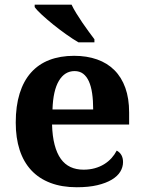

<svg xmlns="http://www.w3.org/2000/svg" viewBox="-20 -786 611 816"><path d="M296.9 -483.9Q254.9 -483.9 230.2 -442.4Q205.6 -400.9 203.1 -320.8H376Q376 -358.9 371.6 -389.2Q367.2 -419.4 357.7 -440.4Q348.1 -461.4 333.3 -472.7Q318.4 -483.9 296.9 -483.9ZM306.2 9.8Q242.7 9.8 194.1 -8.8Q145.5 -27.3 112.8 -62.5Q80.1 -97.7 63.5 -148.7Q46.9 -199.7 46.9 -265.1Q46.9 -335.4 63.5 -388.7Q80.1 -441.9 111.8 -477.5Q143.6 -513.2 189.7 -531Q235.8 -548.8 294.9 -548.8Q349.1 -548.8 392.6 -533.4Q436 -518.1 466.3 -487.8Q496.6 -457.5 512.7 -412.6Q528.8 -367.7 528.8 -308.1V-256.8H201.2Q202.6 -206.5 212.2 -170.4Q221.7 -134.3 238.5 -110.8Q255.4 -87.4 279.5 -76.2Q303.7 -64.9 335 -64.9Q360.8 -64.9 382.8 -71Q404.8 -77.1 422.6 -88.1Q440.4 -99.1 453.9 -114Q467.3 -128.9 476.1 -146Q502.9 -131.3 502.9 -97.2Q502.9 -75.7 491.2 -56.4Q479.5 -37.1 455.1 -22.5Q430.7 -7.8 393.8 1Q356.9 9.8 306.2 9.8ZM313.5 -606Q290 -619.6 261.5 -639.9Q232.9 -660.2 206.3 -681.6Q179.7 -703.1 158.2 -722.9Q136.7 -742.7 127.4 -755.9V-766.1H284.2Q292 -749.5 304.2 -729.7Q316.4 -710 329.8 -690.2Q343.3 -670.4 356.9 -651.9Q370.6 -633.3 381.3 -619.1V-606Z"/></svg>

Font: Droid Serif
Style: Bold
Weight: 700
Designer: Monotype Design team
Foundry: Monotype Imaging Inc.
Version: Version 1.03